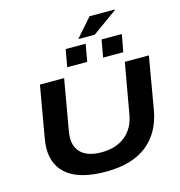

<svg xmlns="http://www.w3.org/2000/svg" viewBox="-146 -1184 1246 1326"><g transform="rotate(-15 477.0 -521.0)"><path d="M499 -921.9 615.2 -1054.2H793.9L795.9 -1050.8L617.2 -921.9ZM375 -753.9 397 -877.9H540L518.1 -753.9ZM631.8 -753.9 653.8 -877.9H798.8L775.9 -753.9ZM449.2 12.2Q269.5 12.2 180.2 -55.4Q90.8 -123 90.8 -248Q90.8 -280.3 99.1 -326.2L162.1 -687H335L272 -326.2Q267.1 -297.9 267.1 -277.8Q267.1 -204.1 314.9 -164.6Q362.8 -125 453.1 -125Q556.2 -125 622.3 -177.7Q688.5 -230.5 705.1 -326.2L769 -687H940.9L876 -310.1Q848.1 -155.3 741.2 -71.5Q634.3 12.2 449.2 12.2Z"/></g></svg>

Font: Archivo Expanded
Style: Bold Italic
Weight: 700
Width: 7
Italic angle: -10°
Designer: Hector Gatti
Foundry: Omnibus-Type
Version: Version 2.001